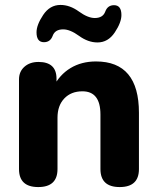

<svg xmlns="http://www.w3.org/2000/svg" viewBox="-20 -752 637 778"><path d="M135 6Q57 6 57 -67V-430Q57 -462 79 -481.5Q101 -501 136 -501Q209 -501 209 -433V-397L196 -399Q221 -449 265.5 -476Q310 -503 369 -503Q543 -503 543 -295V-67Q543 6 465 6Q387 6 387 -67V-288Q387 -382 314 -382Q268 -382 240.5 -353Q213 -324 213 -275V-67Q213 6 135 6ZM375 -580Q337 -580 300.5 -606.5Q264 -633 236 -633Q203 -633 193.5 -607Q184 -581 158 -581Q128 -581 128 -621Q128 -651 155 -691.5Q182 -732 225 -732Q263 -732 299.5 -705.5Q336 -679 364 -679Q397 -679 406.5 -705Q416 -731 442 -731Q472 -731 472 -691Q472 -661 445 -620.5Q418 -580 375 -580Z"/></svg>

Font: Nunito VF Beta Light
Style: Regular
Weight: 300
Designer: Vernon Adams
Foundry: newtypography
Version: Version 3.001